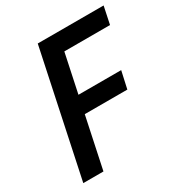

<svg xmlns="http://www.w3.org/2000/svg" viewBox="-168 -834 899 954"><g transform="rotate(-30 281.5 -357.0)"><path d="M149.9 0H34.2L185.1 -713.9H563L542 -613.8H279.8L232.9 -392.1H478L456.1 -293H211.9Z"/></g></svg>

Font: TypoPRO Open Sans
Style: Italic
Weight: 600
Italic angle: -12°
Foundry: Ascender Corporation
Version: Version 1.10